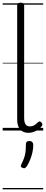

<svg xmlns="http://www.w3.org/2000/svg" viewBox="-20 -973 342 1431"><path d="M192 17Q152 17 130 -8Q108 -33 108 -82V-934Q108 -944 114 -948.5Q120 -953 133 -953Q147 -953 153.5 -948.5Q160 -944 160 -934V-94Q160 -63 170 -47Q180 -31 202 -31Q213 -31 223 -34Q233 -37 243 -44.5Q253 -52 263 -62Q269 -68 275.5 -68Q282 -68 289 -60Q294 -55 295.5 -48.5Q297 -42 293 -35Q282 -19 265.5 -7.5Q249 4 230 10.5Q211 17 192 17ZM148 278Q137 274 135.5 267.5Q134 261 141 248Q153 223 160 203Q167 183 170 160Q173 137 173 102Q173 91 179 84.5Q185 78 198 78Q213 78 220.5 86Q228 94 228 106Q228 133 222 161Q216 189 205.5 215.5Q195 242 180 266Q173 276 166 279.5Q159 283 148 278ZM0 428H302V438H0ZM0 -20H302V0H0ZM0 -505H302V-500H0ZM0 -948H302V-938H0Z"/></svg>

Font: Playwrite US Modern Guides
Style: Regular
Weight: 400
Designer: Veronika Burian, José Scaglione
Foundry: TypeTogether
Version: Version 1.003